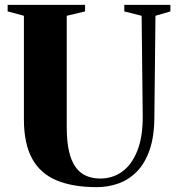

<svg xmlns="http://www.w3.org/2000/svg" viewBox="-20 -763 730 791"><path d="M378.5 8Q280 8 213 -20Q146 -48 112.2 -109.8Q78.5 -171.5 78.5 -271.5V-698L11.5 -716V-743H330.5V-716L255 -698V-239Q255 -180.5 264.2 -140.2Q273.5 -100 291.2 -75Q309 -50 334.8 -38.8Q360.5 -27.5 393 -27.5Q444 -27.5 483.2 -55.8Q522.5 -84 545.2 -140.5Q568 -197 568 -281.5L563.5 -698L492 -716V-743H682V-716L620.5 -698L616 -283.5Q616 -202.5 596.8 -146.5Q577.5 -90.5 544.2 -56.5Q511 -22.5 468.2 -7.2Q425.5 8 378.5 8Z"/></svg>

Font: Merriweather 120pt ExtraBold
Style: Regular
Weight: 800
Version: Version 2.100